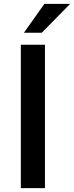

<svg xmlns="http://www.w3.org/2000/svg" viewBox="-20 -971 382 991"><path d="M212 -740V0H87.5V-740ZM342 -951 195.5 -802H103.5L209 -951Z"/></svg>

Font: 1883 Sans SemiBold
Style: Regular
Weight: 600
Designer: 1883 Sans project is a fork of Public Sans.
Version: Version 1.009